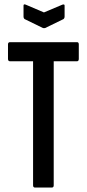

<svg xmlns="http://www.w3.org/2000/svg" viewBox="-20 -845 391 865"><path d="M138 0Q129 0 129 -10V-569H25Q16 -569 16 -580V-645Q16 -655 25 -655H327Q335 -655 335 -645V-580Q335 -569 327 -569H222V-10Q222 0 213 0ZM173 -719 91 -759Q86 -763 86 -771V-820Q86 -828 96 -824L178 -789L261 -824Q271 -827 271 -820V-771Q271 -763 266 -759L184 -719Q178 -717 173 -719Z"/></svg>

Font: Sofia Sans Extra Condensed SemiBold
Style: Regular
Weight: 600
Designer: Botio Nikoltchev, Ani Petrova
Foundry: lettersoup
Version: Version 4.101